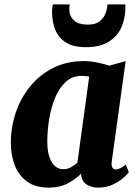

<svg xmlns="http://www.w3.org/2000/svg" viewBox="-20 -847 624 877"><path d="M490.5 -110Q488 -90 493.2 -81.5Q498.5 -73 509.5 -73Q516.5 -73 527 -77.5Q537.5 -82 554.5 -95L568.5 -60.5Q563 -52 544 -35Q525 -18 495.5 -4Q466 10 428 10Q396.5 10 375 -4.8Q353.5 -19.5 350.5 -48.5L351 -54.5Q327.5 -29.5 290.2 -9.8Q253 10 202 10Q141.5 10 103.2 -18Q65 -46 47.2 -92.5Q29.5 -139 29.5 -193.5Q29.5 -265.5 52 -332.5Q74.5 -399.5 117.8 -452.5Q161 -505.5 223 -536.8Q285 -568 364 -568Q393 -568 425.5 -561.2Q458 -554.5 479.5 -547L554 -568ZM387.5 -497Q371.5 -500.5 353 -500.5Q310 -500.5 280 -472.8Q250 -445 231.5 -400Q213 -355 204.5 -302.2Q196 -249.5 196 -199.5Q196 -141 215.8 -107.5Q235.5 -74 269.5 -74Q287 -74 303.2 -82.8Q319.5 -91.5 333.5 -104ZM371.5 -631.5Q314.5 -631.5 280.8 -653.2Q247 -675 232.2 -711.8Q217.5 -748.5 217.5 -794Q217.5 -802.5 218.8 -811.5Q220 -820.5 221.5 -827H298.5Q298 -822 297.2 -816.5Q296.5 -811 296.5 -805Q296.5 -774.5 317 -754.5Q337.5 -734.5 381.5 -734.5Q416 -734.5 435 -749.5Q454 -764.5 462 -786Q470 -807.5 471 -827H552.5V-810Q552.5 -764 535 -723.2Q517.5 -682.5 477.8 -657Q438 -631.5 371.5 -631.5Z"/></svg>

Font: Merriweather Black
Style: Italic
Weight: 900
Italic angle: -7.8°
Designer: Eben Sorkin
Foundry: Eben Sorkin
Version: Version 2.200;gftools[0.9.31]